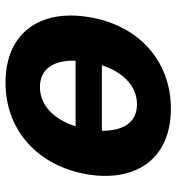

<svg xmlns="http://www.w3.org/2000/svg" viewBox="6 -598 603 654"><g transform="rotate(90 307.0 -271.5)"><path d="M262.1 10.7C426.1 10.7 546.5 -101.6 574.6 -268.5C601.9 -438.2 517.4 -552.6 351.2 -552.6C186.1 -552.6 65.7 -440.7 38.7 -273.1C10.7 -103.7 95.2 10.7 262.1 10.7ZM187.1 -228H410.9C387.8 -155.9 340.6 -106.5 277 -106.5C213.4 -106.5 185 -155.9 187.1 -228ZM202.8 -317.5C225.9 -388.5 272.7 -437.1 335.9 -437.1C398.4 -437.1 426.8 -388.5 425.8 -317.5Z"/></g></svg>

Font: Magic Ui Pro
Style: Bold Italic
Weight: 700
Italic angle: -9.39999°
Designer: Stefan Endress, Andreas Faust
Version: Version 1.000;FEAKit 1.0